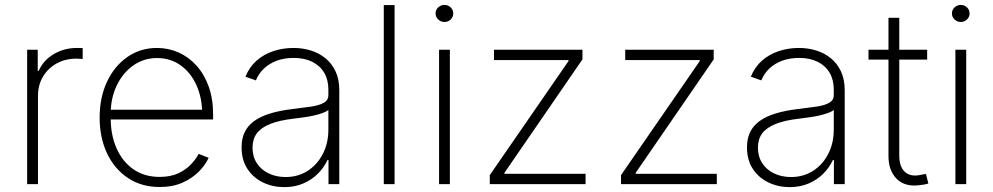

<svg xmlns="http://www.w3.org/2000/svg" viewBox="-20 -748 4036 780"><path d="M90.3 0V-545.9H133.3V-460H137.2Q155.3 -502 197.5 -527.6Q239.7 -553.2 293.5 -553.2Q299.3 -553.2 304.9 -553Q310.5 -552.7 315.9 -552.7V-508.3Q313 -508.3 306.2 -509Q299.3 -509.8 290.5 -509.8Q245.6 -509.8 210.2 -490.2Q174.8 -470.7 154.5 -436.5Q134.3 -402.3 134.3 -357.9V0Z M628.4 11.7Q554.7 11.7 499.8 -24.9Q444.8 -61.5 414.8 -125.2Q384.8 -189 384.8 -270.5Q384.8 -352.1 414.8 -416Q444.8 -480 497.6 -516.6Q550.3 -553.2 617.7 -553.2Q664.1 -553.2 705.3 -534.9Q746.6 -516.6 778.1 -481.7Q809.6 -446.8 827.6 -397Q845.7 -347.2 845.7 -283.2V-262.7H412.6V-302.2H821.8L801.3 -286.6Q801.3 -350.1 778.3 -401.4Q755.4 -452.6 714.1 -482.4Q672.9 -512.2 617.7 -512.2Q564 -512.2 521.2 -481.9Q478.5 -451.7 454.1 -400.4Q429.7 -349.1 429.7 -286.1V-268.1Q429.7 -199.7 453.4 -145.8Q477.1 -91.8 521.7 -60.5Q566.4 -29.3 628.4 -29.3Q673.3 -29.3 704.8 -44.2Q736.3 -59.1 756.6 -81.1Q776.9 -103 787.1 -123L827.6 -106.9Q815.4 -79.6 789.1 -52.2Q762.7 -24.9 722.7 -6.6Q682.6 11.7 628.4 11.7Z M1134.8 12.2Q1087.9 12.2 1048.3 -6.8Q1008.8 -25.9 985.1 -62Q961.4 -98.1 961.4 -149.9Q961.4 -184.1 973.6 -210.2Q985.8 -236.3 1011 -255.1Q1036.1 -273.9 1075.7 -286.4Q1115.2 -298.8 1169.9 -305.2Q1211.4 -310.1 1243.9 -314.9Q1276.4 -319.8 1295.2 -330.3Q1314 -340.8 1314 -361.3V-383.8Q1314 -423.8 1297.1 -452.4Q1280.3 -481 1248.8 -496.8Q1217.3 -512.7 1173.3 -512.7Q1134.3 -512.7 1103.5 -501Q1072.8 -489.3 1051.5 -468.8Q1030.3 -448.2 1019.5 -421.4L977.1 -436.5Q993.2 -476.1 1022.7 -502Q1052.2 -527.8 1091.1 -540.5Q1129.9 -553.2 1172.4 -553.2Q1209 -553.2 1242.4 -543Q1275.9 -532.7 1302 -511.5Q1328.1 -490.2 1343.3 -457.8Q1358.4 -425.3 1358.4 -380.9V0H1314.5V-98.1H1310.5Q1296.4 -67.4 1271.5 -42.5Q1246.6 -17.6 1212.2 -2.7Q1177.7 12.2 1134.8 12.2ZM1140.1 -28.8Q1190.9 -28.8 1230 -54Q1269 -79.1 1291.5 -122.8Q1314 -166.5 1314 -221.2V-301.3Q1305.7 -294.4 1290.3 -288.8Q1274.9 -283.2 1255.6 -278.8Q1236.3 -274.4 1215.3 -271.5Q1194.3 -268.6 1174.3 -266.1Q1114.7 -259.3 1077.6 -244.4Q1040.5 -229.5 1023.2 -206.1Q1005.9 -182.6 1005.9 -148.4Q1005.9 -111.8 1023.4 -85Q1041 -58.1 1071.5 -43.5Q1102.1 -28.8 1140.1 -28.8Z M1583 -727.5V0H1539.1V-727.5Z M1763.7 0V-545.9H1807.6V0ZM1785.6 -658.7Q1771 -658.7 1760.3 -668.9Q1749.5 -679.2 1749.5 -693.4Q1749.5 -708 1760.3 -718Q1771 -728 1785.6 -728Q1800.3 -728 1810.8 -718Q1821.3 -708 1821.3 -693.4Q1821.3 -679.2 1810.8 -668.9Q1800.3 -658.7 1785.6 -658.7Z M1969.7 0V-36.6L2289.6 -500V-503.9H1986.8V-545.9H2346.2V-506.8L2029.3 -45.9V-42H2358.9V0Z M2502.9 0V-36.6L2822.8 -500V-503.9H2520V-545.9H2879.4V-506.8L2562.5 -45.9V-42H2892.1V0Z M3188 12.2Q3141.1 12.2 3101.6 -6.8Q3062 -25.9 3038.3 -62Q3014.6 -98.1 3014.6 -149.9Q3014.6 -184.1 3026.9 -210.2Q3039.1 -236.3 3064.2 -255.1Q3089.4 -273.9 3128.9 -286.4Q3168.5 -298.8 3223.1 -305.2Q3264.6 -310.1 3297.1 -314.9Q3329.6 -319.8 3348.4 -330.3Q3367.2 -340.8 3367.2 -361.3V-383.8Q3367.2 -423.8 3350.3 -452.4Q3333.5 -481 3302 -496.8Q3270.5 -512.7 3226.6 -512.7Q3187.5 -512.7 3156.7 -501Q3126 -489.3 3104.7 -468.8Q3083.5 -448.2 3072.8 -421.4L3030.3 -436.5Q3046.4 -476.1 3075.9 -502Q3105.5 -527.8 3144.3 -540.5Q3183.1 -553.2 3225.6 -553.2Q3262.2 -553.2 3295.7 -543Q3329.1 -532.7 3355.2 -511.5Q3381.3 -490.2 3396.5 -457.8Q3411.6 -425.3 3411.6 -380.9V0H3367.7V-98.1H3363.8Q3349.6 -67.4 3324.7 -42.5Q3299.8 -17.6 3265.4 -2.7Q3231 12.2 3188 12.2ZM3193.4 -28.8Q3244.1 -28.8 3283.2 -54Q3322.3 -79.1 3344.7 -122.8Q3367.2 -166.5 3367.2 -221.2V-301.3Q3358.9 -294.4 3343.5 -288.8Q3328.1 -283.2 3308.8 -278.8Q3289.6 -274.4 3268.6 -271.5Q3247.6 -268.6 3227.5 -266.1Q3168 -259.3 3130.9 -244.4Q3093.8 -229.5 3076.4 -206.1Q3059.1 -182.6 3059.1 -148.4Q3059.1 -111.8 3076.7 -85Q3094.2 -58.1 3124.8 -43.5Q3155.3 -28.8 3193.4 -28.8Z M3746.6 -545.9V-505.9H3508.3V-545.9ZM3589.4 -675.8H3633.3V-116.7Q3633.3 -71.8 3654.8 -50.8Q3676.3 -29.8 3715.8 -36.6Q3721.2 -37.6 3728.5 -39.1Q3735.8 -40.5 3741.7 -41.5L3751.5 -2.4Q3744.1 0 3735.1 1.7Q3726.1 3.4 3717.8 3.9Q3657.7 12.7 3623.5 -20.8Q3589.4 -54.2 3589.4 -114.3Z M3861.3 0V-545.9H3905.3V0ZM3883.3 -658.7Q3868.7 -658.7 3857.9 -668.9Q3847.2 -679.2 3847.2 -693.4Q3847.2 -708 3857.9 -718Q3868.7 -728 3883.3 -728Q3897.9 -728 3908.4 -718Q3918.9 -708 3918.9 -693.4Q3918.9 -679.2 3908.4 -668.9Q3897.9 -658.7 3883.3 -658.7Z"/></svg>

Font: Inter ExtraLight
Style: Regular
Weight: 250
Designer: Rasmus Andersson
Foundry: rsms
Version: Version 4.001;git-66647c0bb